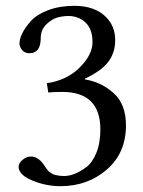

<svg xmlns="http://www.w3.org/2000/svg" viewBox="-20 -630 490 660"><path d="M215 -575Q197 -575 178 -570Q159 -565 139.5 -546.5Q120 -528 120 -499Q120 -447 81 -447Q65 -447 56 -458Q47 -469 47 -481Q47 -496 56.5 -515.5Q66 -535 86 -557.5Q106 -580 145.5 -595Q185 -610 236 -610Q306 -610 345 -571Q376 -539 376 -492Q376 -450 353 -418.5Q330 -387 271 -359L272 -357Q328 -348 370.5 -310Q413 -272 413 -199Q413 -104 347 -47Q281 10 188 10Q138 10 91 -9.5Q44 -29 44 -57Q44 -69 57.5 -80.5Q71 -92 86 -92Q110 -92 129 -66Q130 -65 133.5 -59.5Q137 -54 138.5 -52Q140 -50 143.5 -45.5Q147 -41 150 -39Q153 -37 158.5 -33.5Q164 -30 170 -28.5Q176 -27 184 -26Q192 -25 201 -25Q217 -25 235.5 -32Q254 -39 275.5 -54.5Q297 -70 311 -104Q325 -138 325 -185Q325 -314 194 -314Q163 -314 146 -312L141 -344Q210 -354 254 -398Q298 -442 298 -485Q298 -530 274 -552.5Q250 -575 215 -575Z"/></svg>

Font: Pochaevsk Unicode
Style: Normal
Weight: 400
Version: Version 1.1